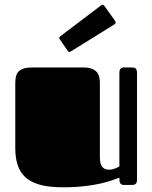

<svg xmlns="http://www.w3.org/2000/svg" viewBox="-20 -787 648 817"><path d="M405 -419C405 -450 410 -500 334 -500H120C58 -500 45 -477 45 -432V-157C45 -34 109 10 249 10C386 10 459 -20 488 -31C488 -9 491 0 508 0H539C551 0 563 -1 563 -23V-477C563 -499 551 -500 539 -500H508C491 -500 488 -488 488 -477V-79C479 -73 460 -65 445 -65C416 -65 405 -82 405 -119ZM468 -684C471 -686 472 -688 472 -691C472 -693 471 -696 469 -699L424 -762C421 -765 419 -767 417 -767C414 -767 412 -766 410 -764L237 -633C234 -630 232 -628 232 -625C232 -624 233 -621 235 -619L268 -571C271 -567 274 -566 276 -566C278 -566 280 -567 283 -569Z"/></svg>

Font: Fascinate
Style: Regular
Weight: 900
Designer: Astigmatic (AOETI)
Foundry: Astigmatic (AOETI)
Version: Version 1.000